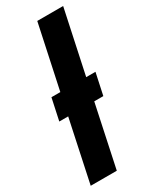

<svg xmlns="http://www.w3.org/2000/svg" viewBox="-206 -810 691 861"><g transform="rotate(-30 139.0 -380.0)"><path d="M59 -320H13L37 -432H83L153 -760H287L217 -432H265L241 -320H194L126 0H-9Z"/></g></svg>

Font: Noto Sans Display Ex Bold Cond
Style: Italic
Weight: 800
Width: 3
Italic angle: -12°
Designer: Monotype Design team
Foundry: Monotype Imaging Inc.
Version: Version 1.000